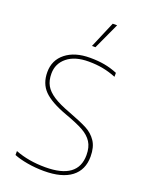

<svg xmlns="http://www.w3.org/2000/svg" viewBox="-174 -1041 893 1145"><g transform="rotate(20 272.0 -468.0)"><path d="M337 -951H365L288 -784H266ZM278 -365Q207 -391 168 -416.5Q129 -442 112 -472.5Q95 -503 95 -547Q95 -610 144 -650Q193 -690 280 -690Q329 -690 371 -682Q413 -674 455 -657V-682Q414 -699 372.5 -706.5Q331 -714 280 -714Q184 -714 126.5 -668.5Q69 -623 69 -547Q69 -474 113 -429.5Q157 -385 258 -348Q336 -320 376.5 -297.5Q417 -275 437.5 -243Q458 -211 458 -161Q458 -9 251 -9Q145 -9 60 -42V-17Q94 -3 145.5 6Q197 15 251 15Q365 15 424.5 -30.5Q484 -76 484 -161Q484 -221 459.5 -257.5Q435 -294 395 -315Q355 -336 278 -365Z"/></g></svg>

Font: Prompt Thin
Style: Regular
Weight: 100
Designer: Katatrad Team
Foundry: CadsonDemak
Version: Version 1.030